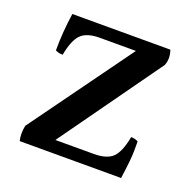

<svg xmlns="http://www.w3.org/2000/svg" viewBox="-90 -594 639 637"><g transform="rotate(20 229.5 -276.0)"><path d="M288 -92Q334 -92 354.5 -112.5Q375 -133 385 -187Q398 -187 410 -181Q410 -176 410 -147Q410 -118 400 -48H42Q39 -60 39 -74Q39 -88 42 -102L302 -461H174Q129 -461 108.5 -440.5Q88 -420 78 -366Q63 -366 52 -372Q52 -438 62 -504H408Q413 -490 413 -476Q413 -462 408 -450L152 -92Z"/></g></svg>

Font: Halant Medium
Style: Regular
Weight: 500
Designer: Hitesh Malaviya (Devanagari), Satya Rajpurohit (Latin)
Foundry: Indian Type Foundry
Version: Version 1.101;PS 1.0;hotconv 1.0.78;makeotf.lib2.5.61930; tt